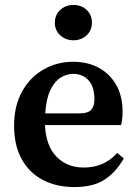

<svg xmlns="http://www.w3.org/2000/svg" viewBox="-20 -743 555 777"><path d="M276 -444Q250 -444 225.5 -429Q201 -414 184 -379Q167 -344 163 -284H298Q337 -284 349.5 -299Q362 -314 362 -341Q362 -393 338 -418.5Q314 -444 276 -444ZM281 14Q208 14 153 -15Q98 -44 67.5 -99.5Q37 -155 37 -234Q37 -314 69 -372Q101 -430 155.5 -461.5Q210 -493 276 -493Q336 -493 381 -468Q426 -443 451 -398Q476 -353 476 -292Q476 -260 470 -237H162Q166 -152 209 -108.5Q252 -65 319 -65Q402 -65 454 -124L481 -102Q450 -47 404 -16.5Q358 14 281 14ZM277 -580Q246 -580 224 -600Q202 -620 202 -651Q202 -683 224 -703Q246 -723 277 -723Q309 -723 330.5 -703Q352 -683 352 -651Q352 -620 330.5 -600Q309 -580 277 -580Z"/></svg>

Font: Source Serif 4 Semibold
Style: Regular
Weight: 600
Designer: Frank Grießhammer
Foundry: Adobe
Version: Version 4.005;hotconv 1.1.0;makeotfexe 2.6.0